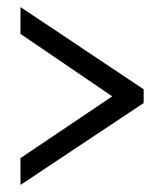

<svg xmlns="http://www.w3.org/2000/svg" viewBox="-20 -630 465 544"><path d="M38 -106V-182L298 -357L38 -534V-610L387 -377V-338Z"/></svg>

Font: Noto Serif Thai ExtraCondensed
Style: Bold
Weight: 700
Width: 2
Designer: Monotype Design Team
Foundry: Monotype Imaging Inc.
Version: Version 2.002; ttfautohint (v1.8.4.7-5d5b)